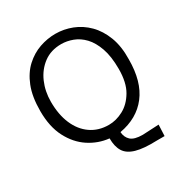

<svg xmlns="http://www.w3.org/2000/svg" viewBox="-179 -762 984 1039"><g transform="rotate(-30 312.5 -242.0)"><path d="M502 145Q420 148 372.5 134.5Q325 121 305.5 89.5Q286 58 286 7Q219 0 162 -37.5Q105 -75 70 -142.5Q35 -210 35 -308Q35 -398 59.5 -459.5Q84 -521 125 -558.5Q166 -596 215 -613Q264 -630 314 -630Q367 -630 417 -610.5Q467 -591 506.5 -551.5Q546 -512 569 -452Q592 -392 590 -311Q590 -173 528.5 -93Q467 -13 354 7Q356 40 377.5 60Q399 80 452 80L553 75L550 145ZM320 -58Q366 -58 411 -82Q456 -106 486.5 -157.5Q517 -209 517 -294Q517 -372 498.5 -424.5Q480 -477 450.5 -508Q421 -539 385 -552.5Q349 -566 314 -566Q249 -566 203.5 -532Q158 -498 134 -443Q110 -388 110 -323Q110 -243 135.5 -183.5Q161 -124 208.5 -91Q256 -58 320 -58Z"/></g></svg>

Font: Inconsolata Expanded
Style: Regular
Weight: 400
Width: 7
Monospace: yes
Designer: Raph Levien, Cyreal, Brenton Simpson
Foundry: Raph Levien, Cyreal, Google
Version: Version 3.100; ttfautohint (v1.8.4.7-5d5b)